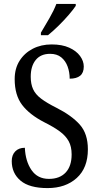

<svg xmlns="http://www.w3.org/2000/svg" viewBox="-20 -951 508 981"><path d="M223 10Q130 10 85 -28Q40 -66 40 -128Q40 -159 58 -177.5Q76 -196 107 -196Q110 -127 141 -82Q172 -37 230 -37Q285 -37 315.5 -69.5Q346 -102 346 -162Q346 -202 331 -229.5Q316 -257 285.5 -279.5Q255 -302 207 -326Q131 -365 93 -415Q55 -465 55 -547Q55 -601 80 -640.5Q105 -680 147.5 -702Q190 -724 244 -724Q297 -724 333.5 -707.5Q370 -691 389 -665Q408 -639 408 -611Q408 -579 389.5 -564Q371 -549 336 -549Q336 -582 325.5 -611Q315 -640 293 -658Q271 -676 236 -676Q188 -676 162.5 -644.5Q137 -613 137 -559Q137 -522 149 -495.5Q161 -469 190 -447Q219 -425 269 -400Q346 -361 387.5 -314.5Q429 -268 429 -188Q429 -93 372 -41.5Q315 10 223 10ZM189 -784Q210 -819 232.5 -858Q255 -897 268 -931H367V-921Q356 -904 332 -876Q308 -848 279 -819.5Q250 -791 225 -771H189Z"/></svg>

Font: Noto Serif Armenian Condensed
Style: Regular
Weight: 400
Width: 3
Designer: Monotype Design Team
Foundry: Monotype Imaging Inc.
Version: Version 2.008; ttfautohint (v1.8.4.7-5d5b)